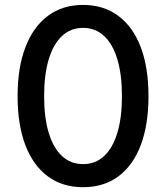

<svg xmlns="http://www.w3.org/2000/svg" viewBox="-20 -758 682 788"><path d="M320.8 10.3Q236.3 10.3 176.3 -34.2Q116.2 -78.6 84.2 -162.1Q52.2 -245.6 52.2 -363.3Q52.2 -481 84.5 -564.7Q116.7 -648.4 176.8 -693.1Q236.8 -737.8 320.8 -737.8Q405.3 -737.8 465.6 -692.9Q525.9 -647.9 557.6 -564.5Q589.4 -481 589.4 -363.3Q589.4 -245.6 557.6 -162.1Q525.9 -78.6 465.8 -34.2Q405.8 10.3 320.8 10.3ZM320.8 -84.5Q372.1 -84.5 407.5 -117.7Q442.9 -150.9 461.7 -213.1Q480.5 -275.4 480.5 -363.3Q480.5 -451.7 461.7 -514.4Q442.9 -577.1 407.2 -610.4Q371.6 -643.6 320.8 -643.6Q270 -643.6 234.4 -610.1Q198.7 -576.7 179.9 -514.2Q161.1 -451.7 161.1 -363.3Q161.1 -275.4 179.9 -213.1Q198.7 -150.9 234.4 -117.7Q270 -84.5 320.8 -84.5Z"/></svg>

Font: Inter 17pt Medium
Style: Regular
Weight: 500
Version: Version 4.001;git-66647c0bb